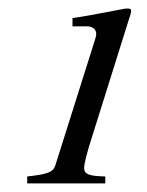

<svg xmlns="http://www.w3.org/2000/svg" viewBox="-20 -696 340 445"><path d="M270 -676C192 -661 175 -658 148 -654V-635H182C194 -635 203 -628 203 -618C203 -613 202 -609 198 -597L108 -312C103 -297 90 -292 43 -287V-271H224V-287C186 -288 175 -292 175 -307C175 -316 181 -341 194 -381L280 -655C283 -663 284 -669 284 -671C284 -674 282 -676 279 -676Z"/></svg>

Font: STIXGeneral
Style: Italic
Weight: 400
Italic angle: -16.33°
Designer: MicroPress Inc., with final additions and corrections provided by Coen Hoffman, Elsevier (retired)
Version: Version 1.1.0